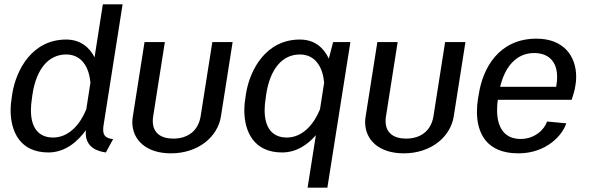

<svg xmlns="http://www.w3.org/2000/svg" viewBox="-20 -695 2736 890"><path d="M34.2 -240.8C30.8 -222.5 29.2 -203.3 29.2 -184.2C29.2 -85 73.3 11.7 204.2 11.7C280.8 11.7 338.3 -36.7 378.3 -91.7C377.5 -87.5 377.5 -82.5 377.5 -78.3C377.5 -10 434.2 6.7 470.8 11.7L504.2 -50C470.8 -54.2 458.3 -65.8 458.3 -94.2C458.3 -101.7 459.2 -110 460.8 -119.2L548.3 -675H456.7L418.3 -429.2C395 -475 353.3 -511.7 286.7 -511.7C130.8 -511.7 55 -374.2 36.7 -259.2ZM399.2 -311.7 380 -188.3C352.5 -120.8 300.8 -57.5 225.8 -57.5C159.2 -57.5 123.3 -102.5 123.3 -184.2C123.3 -201.7 125 -220 128.3 -240.8L130.8 -259.2C149.2 -376.7 205.8 -442.5 286.7 -442.5C361.7 -442.5 393.3 -379.2 399.2 -311.7Z M595.8 -155.8C594.2 -146.7 593.3 -137.5 593.3 -129.2C593.3 -45.8 658.3 15.8 772.5 15.8C898.3 15.8 989.2 -60 1004.2 -155.8L1058.3 -500H964.2L910 -155.8C898.3 -84.2 845.8 -52.5 783.3 -52.5C727.5 -52.5 688.3 -77.5 688.3 -133.3C688.3 -140 688.3 -147.5 690 -155.8L744.2 -500H650Z M1117.5 -240.8C1114.2 -222.5 1112.5 -203.3 1112.5 -184.2C1112.5 -85 1156.7 11.7 1287.5 11.7C1353.3 11.7 1405 -23.3 1444.2 -68.3L1405.8 175H1497.5L1604.2 -500H1524.2L1504.2 -423.3C1480.8 -472.5 1440 -511.7 1370 -511.7C1214.2 -511.7 1138.3 -374.2 1120 -259.2ZM1463.3 -188.3C1435.8 -120.8 1384.2 -57.5 1309.2 -57.5C1242.5 -57.5 1206.7 -102.5 1206.7 -184.2C1206.7 -201.7 1208.3 -220 1211.7 -240.8L1214.2 -259.2C1232.5 -376.7 1289.2 -442.5 1370 -442.5C1445 -442.5 1476.7 -379.2 1482.5 -311.7Z M1675 -155.8C1673.3 -146.7 1672.5 -137.5 1672.5 -129.2C1672.5 -45.8 1737.5 15.8 1851.7 15.8C1977.5 15.8 2068.3 -60 2083.3 -155.8L2137.5 -500H2043.3L1989.2 -155.8C1977.5 -84.2 1925 -52.5 1862.5 -52.5C1806.7 -52.5 1767.5 -77.5 1767.5 -133.3C1767.5 -140 1767.5 -147.5 1769.2 -155.8L1823.3 -500H1729.2Z M2195.8 -238.3C2192.5 -218.3 2190.8 -197.5 2190.8 -177.5C2190.8 -79.2 2234.2 15.8 2382.5 15.8C2514.2 15.8 2587.5 -69.2 2605 -123.3L2515.8 -131.7C2504.2 -95.8 2460 -50.8 2393.3 -50.8C2320.8 -50.8 2284.2 -100.8 2284.2 -184.2C2284.2 -199.2 2285 -215 2287.5 -232.5H2630C2637.5 -255 2644.2 -277.5 2647.5 -300C2650 -313.3 2650.8 -325.8 2650.8 -339.2C2650.8 -434.2 2593.3 -515.8 2466.7 -515.8C2290.8 -515.8 2218.3 -376.7 2200 -261.7ZM2298.3 -292.5C2321.7 -390 2376.7 -449.2 2455.8 -449.2C2519.2 -449.2 2562.5 -413.3 2562.5 -338.3C2562.5 -326.7 2561.7 -314.2 2559.2 -300.8C2559.2 -298.3 2558.3 -295 2558.3 -292.5Z"/></svg>

Font: Boon Medium
Style: Italic
Weight: 500
Italic angle: -9°
Designer: Sungsit Sawaiwan
Foundry: FontUni
Version: Version 3.0